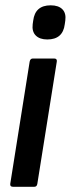

<svg xmlns="http://www.w3.org/2000/svg" viewBox="-20 -716 271 736"><path d="M29.7 0Q17.9 0 19.3 -11.4L93.7 -479.8Q96.1 -491.7 105.7 -491.7H187.7Q199.5 -491.7 197.7 -479.8L123.1 -11.4Q121.3 0 111.7 0ZM161.3 -564.7Q132.2 -564.7 117 -580Q101.9 -595.2 105.3 -623.2L107.3 -637.1Q114.5 -695.6 174.3 -695.6Q204.4 -695.6 219.3 -680.3Q234.1 -665.1 230.3 -637.1L228.3 -623.2Q221.1 -564.7 161.3 -564.7Z"/></svg>

Font: Sofia Sans Condensed
Style: Italic
Weight: 400
Italic angle: -9°
Designer: Botio Nikoltchev, Ani Petrova
Foundry: lettersoup
Version: Version 4.101